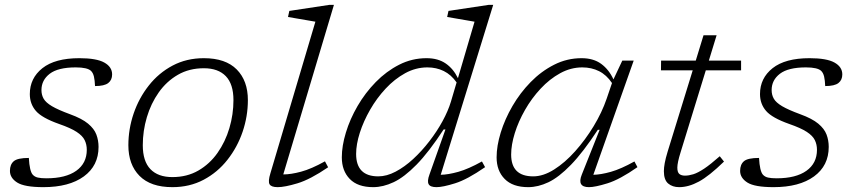

<svg xmlns="http://www.w3.org/2000/svg" viewBox="-20 -762 3518 792"><path d="M99 -110.5Q102 -56 115 -41.5Q123 -32.5 136.2 -29.5Q149.5 -26.5 171.5 -26.5Q251 -26.5 294.5 -57.5Q338 -88.5 338 -144Q338 -166 329.2 -184Q320.5 -202 296 -218Q271.5 -234 224 -250.5Q153 -275.5 128 -304.5Q103 -333.5 103 -374Q103 -439.5 155 -480.8Q207 -522 307.5 -522Q378 -522 410.2 -504Q442.5 -486 442.5 -455Q442.5 -432 426.5 -419.5Q410.5 -407 372 -407Q371 -431 367.5 -446Q364 -461 355.5 -469.5Q340.5 -484 292.5 -484Q219.5 -484 185.2 -457.8Q151 -431.5 151 -390.5Q151 -370.5 160 -354.8Q169 -339 194.2 -324Q219.5 -309 268.5 -291Q318 -273 343.2 -252Q368.5 -231 377.5 -207Q386.5 -183 386.5 -156Q386.5 -78.5 325.8 -34.2Q265 10 159 10Q81 10 51 -9Q21 -28 21 -57Q21 -83.5 36.8 -97Q52.5 -110.5 99 -110.5Z M821 -522Q910.5 -522 956.5 -475.5Q1002.5 -429 1002.5 -349Q1002.5 -282.5 980.8 -218.5Q959 -154.5 918.2 -102.8Q877.5 -51 820 -20.5Q762.5 10 691 10Q601.5 10 555.5 -36.5Q509.5 -83 509.5 -163Q509.5 -229.5 531.2 -293.5Q553 -357.5 593.8 -409.2Q634.5 -461 692 -491.5Q749.5 -522 821 -522ZM691 -31.5Q751.5 -31.5 798.2 -58.5Q845 -85.5 877.2 -131.2Q909.5 -177 926.2 -233.5Q943 -290 943 -349Q943 -415 911.5 -447.8Q880 -480.5 821 -480.5Q760.5 -480.5 713.8 -453.5Q667 -426.5 634.8 -380.8Q602.5 -335 585.8 -278.5Q569 -222 569 -163Q569 -97 600.5 -64.2Q632 -31.5 691 -31.5Z M1281 -672.5Q1272 -674 1250.5 -677.8Q1229 -681.5 1205.5 -685.5Q1182 -689.5 1168 -692L1173.5 -717L1339 -742H1357.5L1148.5 -42.5Q1180 -42.5 1222 -53.8Q1264 -65 1320.5 -96.5L1333.5 -72Q1259.5 -21.5 1207 -5.8Q1154.5 10 1125.5 10Q1099 10 1092 -1.8Q1085 -13.5 1095.5 -47.5Z M1981 -72.5Q1907.5 -21.5 1857 -5.8Q1806.5 10 1780.5 10Q1754.5 10 1748 -2.5Q1741.5 -15 1751.5 -42L1817.5 -228H1810Q1749 -134.5 1698.2 -82.8Q1647.5 -31 1603.8 -10.5Q1560 10 1519.5 10Q1455.5 10 1422.8 -23.8Q1390 -57.5 1390 -113Q1390 -160 1406.8 -215.2Q1423.5 -270.5 1455 -324.8Q1486.5 -379 1530 -423.5Q1573.5 -468 1626.5 -495Q1679.5 -522 1739.5 -522Q1787 -522 1818.8 -500Q1850.5 -478 1869 -439.5L1937.5 -672.5Q1928.5 -674 1907 -677.8Q1885.5 -681.5 1862.2 -685.5Q1839 -689.5 1824.5 -692L1830 -717L1996.5 -742H2014.5L1798 -41Q1828.5 -41.5 1870.5 -53.2Q1912.5 -65 1968 -96ZM1449 -127Q1449 -34.5 1540.5 -34.5Q1575 -34.5 1612 -54Q1649 -73.5 1684.5 -106.2Q1720 -139 1751.2 -179.5Q1782.5 -220 1805.5 -262.2Q1828.5 -304.5 1840 -342.5L1863.5 -422Q1841 -454 1810.5 -469Q1780 -484 1743 -484Q1695 -484 1651.2 -460Q1607.5 -436 1570.8 -396.5Q1534 -357 1506.8 -309.5Q1479.5 -262 1464.2 -214.2Q1449 -166.5 1449 -127Z M2380 -42 2453.5 -226.5H2446Q2385 -133.5 2335 -82Q2285 -30.5 2242.2 -10.2Q2199.5 10 2159 10Q2095 10 2061.8 -23.8Q2028.5 -57.5 2028.5 -113Q2028.5 -160 2045.5 -215.2Q2062.5 -270.5 2094 -324.8Q2125.5 -379 2169 -423.5Q2212.5 -468 2265.8 -495Q2319 -522 2379 -522Q2428 -522 2460 -498.5Q2492 -475 2510.5 -434.5L2547 -512H2594L2427.5 -41Q2458 -41.5 2499.8 -53.2Q2541.5 -65 2597 -96L2609.5 -72.5Q2536.5 -21.5 2485.8 -5.8Q2435 10 2409.5 10Q2359 10 2380 -42ZM2088.5 -124.5Q2088.5 -34.5 2179.5 -34.5Q2221 -34.5 2265.8 -62.8Q2310.5 -91 2352.5 -138Q2394.5 -185 2428.8 -241.5Q2463 -298 2482.5 -355L2504.5 -419.5Q2482 -453 2451 -468.5Q2420 -484 2382 -484Q2334.5 -484 2290.8 -460Q2247 -436 2210 -396.2Q2173 -356.5 2145.8 -308.8Q2118.5 -261 2103.5 -212.8Q2088.5 -164.5 2088.5 -124.5Z M2787.5 -134Q2774 -91 2774 -70.5Q2774 -51 2782.5 -44.2Q2791 -37.5 2805.5 -37.5Q2821 -37.5 2839.8 -43.2Q2858.5 -49 2884.5 -66.2Q2910.5 -83.5 2949 -117.5L2966.5 -95.5Q2905.5 -36 2863 -13Q2820.5 10 2781.5 10Q2754 10 2736.2 -5Q2718.5 -20 2718.5 -56Q2718.5 -70 2722 -89.2Q2725.5 -108.5 2734 -136.5L2837.5 -472H2706.5L2707 -512H2850L2882 -616.5H2936L2904 -512H3037V-472H2891.5Z M3111 -110.5Q3114 -56 3127 -41.5Q3135 -32.5 3148.2 -29.5Q3161.5 -26.5 3183.5 -26.5Q3263 -26.5 3306.5 -57.5Q3350 -88.5 3350 -144Q3350 -166 3341.2 -184Q3332.5 -202 3308 -218Q3283.5 -234 3236 -250.5Q3165 -275.5 3140 -304.5Q3115 -333.5 3115 -374Q3115 -439.5 3167 -480.8Q3219 -522 3319.5 -522Q3390 -522 3422.2 -504Q3454.5 -486 3454.5 -455Q3454.5 -432 3438.5 -419.5Q3422.5 -407 3384 -407Q3383 -431 3379.5 -446Q3376 -461 3367.5 -469.5Q3352.5 -484 3304.5 -484Q3231.5 -484 3197.2 -457.8Q3163 -431.5 3163 -390.5Q3163 -370.5 3172 -354.8Q3181 -339 3206.2 -324Q3231.5 -309 3280.5 -291Q3330 -273 3355.2 -252Q3380.5 -231 3389.5 -207Q3398.5 -183 3398.5 -156Q3398.5 -78.5 3337.8 -34.2Q3277 10 3171 10Q3093 10 3063 -9Q3033 -28 3033 -57Q3033 -83.5 3048.8 -97Q3064.5 -110.5 3111 -110.5Z"/></svg>

Font: Newsreader 6pt Light
Style: Italic
Weight: 300
Italic angle: -17°
Designer: Hugues Gentile
Foundry: Production Type
Version: Version 1.003; ttfautohint (v1.8.3)